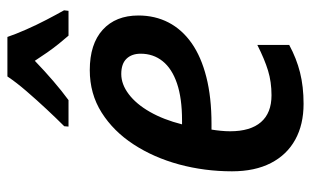

<svg xmlns="http://www.w3.org/2000/svg" viewBox="-176 -630 816 503"><g transform="rotate(-90 231.5 -378.0)"><path d="M211.4 9.8Q157.2 9.8 117.7 -12Q78.1 -33.7 56.4 -75.7Q34.7 -117.7 34.7 -177.7Q34.7 -249.5 52.7 -316.2Q70.8 -382.8 105.2 -435.5Q139.6 -488.3 188.7 -519.3Q237.8 -550.3 299.8 -550.3Q368.2 -550.3 405.5 -516.4Q442.9 -482.4 442.9 -422.9Q442.9 -379.4 424.6 -344Q406.2 -308.6 370.4 -283.4Q334.5 -258.3 281.5 -244.9Q228.5 -231.4 158.7 -231.4H144Q142.1 -219.7 140.9 -207.3Q139.6 -194.8 139.6 -182.6Q139.6 -129.4 163.6 -101.8Q187.5 -74.2 233.9 -74.2Q269 -74.2 298.6 -83.3Q328.1 -92.3 365.7 -111.3V-27.8Q330.6 -8.8 293.7 0.5Q256.8 9.8 211.4 9.8ZM157.7 -308.6H168Q226.1 -308.6 264.9 -321.8Q303.7 -335 323.2 -359.4Q342.8 -383.8 342.8 -417Q342.8 -440.4 329.6 -454.1Q316.4 -467.8 289.6 -467.8Q262.7 -467.8 236.8 -448.2Q210.9 -428.7 190.4 -392.8Q169.9 -356.9 157.7 -308.6ZM151.9 -606 152.8 -617.2Q173.3 -637.7 197.5 -663.6Q221.7 -689.5 244.6 -716.1Q267.6 -742.7 283.2 -766.1H386.7Q394 -744.6 406 -717.3Q418 -689.9 431.9 -663.3Q445.8 -636.7 456.5 -617.7L455.1 -606H390.1Q380.4 -617.2 368.9 -631.3Q357.4 -645.5 346.2 -661.6Q335 -677.7 324.2 -694.3Q296.9 -668 271 -645.8Q245.1 -623.5 221.2 -606Z"/></g></svg>

Font: Open Sans SemiCondensed SemiBold
Style: Italic
Weight: 600
Width: 4
Italic angle: -12°
Designer: Monotype Design Team
Foundry: Monotype Imaging Inc.
Version: Version 3.000